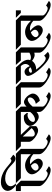

<svg xmlns="http://www.w3.org/2000/svg" viewBox="1509 -2581 1133 4219"><g transform="rotate(-90 2075.5 -471.5)"><path d="M177 -1018Q263 -1018 332.5 -992.5Q402 -967 449.5 -934Q497 -901 555 -851Q592 -818 614.5 -803Q637 -788 655 -788Q667 -788 678.5 -795Q690 -802 697 -812L786 -746Q768 -722 745.5 -709.5Q723 -697 701 -697Q667 -697 638.5 -716.5Q610 -736 564 -780Q518 -825 480.5 -853.5Q443 -882 388 -903Q333 -924 263 -924Q213 -924 174 -907.5Q135 -891 113.5 -863.5Q92 -836 92 -804Q92 -779 109 -747.5Q126 -716 155 -689H111Q55 -729 23 -777Q-9 -825 -9 -872Q-9 -911 16 -945Q41 -979 83.5 -998.5Q126 -1018 177 -1018ZM-14 -689H104L213 -580V-97Q213 -78 240 -52.5Q267 -27 303.5 -8.5Q340 10 366 10Q402 10 429 -26L532 36Q517 55 495.5 65Q474 75 449 75Q389 75 304.5 31.5Q220 -12 158 -71.5Q96 -131 96 -174V-580H-14ZM162 -689H326V-580H270Z M298 -689H806L914 -580V-97Q914 -78 941 -52.5Q968 -27 1005 -8.5Q1042 10 1068 10Q1085 10 1101.5 0.5Q1118 -9 1131 -26L1234 36Q1201 75 1149 75Q1092 75 1007 32.5Q922 -10 859.5 -68.5Q797 -127 797 -174V-306Q718 -380 626 -380Q592 -380 578 -373Q634 -330 666 -283.5Q698 -237 698 -198Q698 -156 665.5 -127Q633 -98 590 -98Q541 -98 485.5 -137Q430 -176 392.5 -232.5Q355 -289 355 -339Q355 -378 381.5 -412Q408 -446 453 -466.5Q498 -487 549 -487Q613 -487 677 -453.5Q741 -420 797 -359V-580H298ZM863 -689H1027V-580H972ZM600 -272Q600 -291 584.5 -314.5Q569 -338 542 -360Q495 -344 466.5 -314.5Q438 -285 438 -253Q438 -230 458.5 -210Q479 -190 502 -190Q541 -190 570.5 -214Q600 -238 600 -272Z M1401 -580H1221L1404 -386L1414 -400V-245Q1393 -224 1368.5 -212.5Q1344 -201 1321 -201Q1273 -201 1213 -235Q1153 -269 1111 -316.5Q1069 -364 1069 -398V-580H1000V-689H1401ZM1185 -328Q1185 -305 1202.5 -289Q1220 -273 1245 -273Q1274 -273 1307.5 -291.5Q1341 -310 1370 -343L1185 -538Z M1843 -580V-455Q1867 -480 1893 -495.5Q1919 -511 1941 -511Q1980 -511 2024.5 -479Q2069 -447 2099 -400Q2129 -353 2129 -313Q2129 -277 2106.5 -244Q2084 -211 2047.5 -189Q2011 -167 1970 -163L1903 -251Q1963 -261 2003.5 -298.5Q2044 -336 2044 -381Q2044 -399 2031.5 -413.5Q2019 -428 2002 -428Q1966 -428 1925 -400Q1884 -372 1843 -321V-97Q1843 -78 1871 -52.5Q1899 -27 1936.5 -8.5Q1974 10 2000 10Q2035 10 2060 -25L2162 36Q2146 55 2124.5 65Q2103 75 2079 75Q2020 75 1935.5 32Q1851 -11 1788.5 -68.5Q1726 -126 1726 -166V-236Q1703 -213 1675 -200Q1647 -187 1619 -187Q1577 -187 1530 -217Q1483 -247 1451 -292Q1419 -337 1419 -380Q1419 -415 1442 -445.5Q1465 -476 1503.5 -494.5Q1542 -513 1584 -513H1635Q1648 -513 1664.5 -496Q1681 -479 1705 -446L1695 -422Q1674 -433 1656 -433Q1622 -433 1587 -415.5Q1552 -398 1529 -369Q1506 -340 1506 -310Q1506 -293 1520.5 -281.5Q1535 -270 1556 -270Q1598 -270 1643.5 -298Q1689 -326 1726 -376V-580H1372V-689H1736ZM2179 -580H1901L1794 -689H2179Z M2152 -689H2270L2379 -580V-97Q2379 -78 2406 -52.5Q2433 -27 2469.5 -8.5Q2506 10 2532 10Q2568 10 2595 -26L2698 36Q2683 55 2661.5 65Q2640 75 2615 75Q2555 75 2470.5 31.5Q2386 -12 2324 -71.5Q2262 -131 2262 -174V-580H2152ZM2328 -689H2492V-580H2436Z M3464 36Q3431 75 3380 75Q3320 75 3235.5 31.5Q3151 -12 3089 -71.5Q3027 -131 3027 -174V-284Q2998 -276 2978 -276Q2951 -276 2917 -291Q2883 -306 2848 -334Q2813 -287 2763 -264Q2713 -241 2656 -243Q2730 -145 2795 -89Q2860 -33 2902 -33Q2932 -33 2960 -69L3044 13Q3029 29 3005 38.5Q2981 48 2955 48Q2894 48 2788.5 -42.5Q2683 -133 2600 -247.5Q2517 -362 2517 -422Q2517 -454 2544.5 -476.5Q2572 -499 2608 -499Q2644 -499 2678 -468Q2712 -437 2731 -386Q2753 -402 2766 -426.5Q2779 -451 2779 -478Q2779 -531 2733 -580H2464V-689H2701L2798 -581Q2832 -543 2852 -500.5Q2872 -458 2873 -422Q2873 -402 2863 -375Q2889 -359 2919 -359Q2945 -359 2973 -367.5Q3001 -376 3027 -392V-580H2856L2758 -689H3035L3144 -580V-97Q3144 -78 3171 -52.5Q3198 -27 3234.5 -8.5Q3271 10 3297 10Q3333 10 3361 -26ZM3202 -580 3092 -689H3257V-580ZM2705 -364Q2700 -381 2684 -393Q2668 -405 2652 -405Q2627 -405 2607 -392.5Q2587 -380 2587 -364Q2587 -354 2593.5 -345.5Q2600 -337 2610 -337Q2656 -337 2705 -364Z M3229 -689H3737L3845 -580V-97Q3845 -78 3872 -52.5Q3899 -27 3936 -8.5Q3973 10 3999 10Q4016 10 4032.5 0.5Q4049 -9 4062 -26L4165 36Q4132 75 4080 75Q4023 75 3938 32.5Q3853 -10 3790.5 -68.5Q3728 -127 3728 -174V-306Q3649 -380 3557 -380Q3523 -380 3509 -373Q3565 -330 3597 -283.5Q3629 -237 3629 -198Q3629 -156 3596.5 -127Q3564 -98 3521 -98Q3472 -98 3416.5 -137Q3361 -176 3323.5 -232.5Q3286 -289 3286 -339Q3286 -378 3312.5 -412Q3339 -446 3384 -466.5Q3429 -487 3480 -487Q3544 -487 3608 -453.5Q3672 -420 3728 -359V-580H3229ZM3794 -689H3958V-580H3903ZM3531 -272Q3531 -291 3515.5 -314.5Q3500 -338 3473 -360Q3426 -344 3397.5 -314.5Q3369 -285 3369 -253Q3369 -230 3389.5 -210Q3410 -190 3433 -190Q3472 -190 3501.5 -214Q3531 -238 3531 -272Z"/></g></svg>

Font: Amita
Style: Bold
Weight: 700
Designer: Eduardo Rodriguez Tunni, Modular Infotech, Brian J. Bonislawsky
Foundry: Eduardo Rodriguez Tunni, Modular Infotech, Brian J. Bonislawsky
Version: Version 1.003